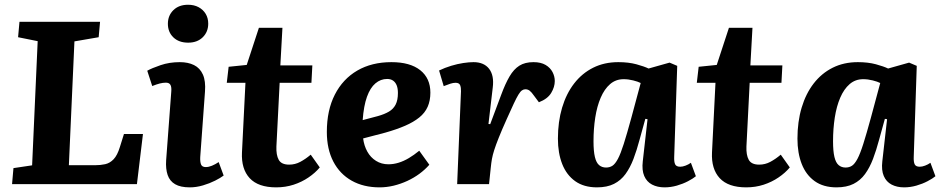

<svg xmlns="http://www.w3.org/2000/svg" viewBox="-20 -794 4054 828"><path d="M38 -69 118.5 -81 142.5 -616.5 58 -633.5 64 -700H411.5L405.5 -633.5L301 -615.5L277 -81.5H390Q413.5 -81.5 433.8 -86Q454 -90.5 470 -107.3Q486 -124 497 -160L514.5 -216H596.5L570.5 0H32Z M718.5 -397.5Q720.5 -418 715.2 -427.7Q710 -437.5 695.5 -437.5Q683 -437.5 669.2 -434Q655.5 -430.5 636.5 -423L615 -489Q634.5 -500 672.5 -513Q710.5 -526 755.5 -526Q791 -526 816.8 -513.3Q842.5 -500.5 855 -472.5Q867.5 -444.5 864 -399L843.5 -116.5Q842.5 -96 847 -84.8Q851.5 -73.5 867.5 -73.5Q880 -73.5 894 -79.3Q908 -85 923 -95L944.5 -37Q931.5 -27 907.8 -15Q884 -3 855.3 5.5Q826.5 14 798.5 14Q758.5 14 735.3 0.5Q712 -13 703 -39.3Q694 -65.5 696.5 -103ZM704 -691.5Q704 -727 727.8 -750.3Q751.5 -773.5 791 -773.5Q817 -773.5 836.5 -763Q856 -752.5 867 -734.3Q878 -716 878 -692Q878 -656.5 854.3 -633.2Q830.5 -610 791.5 -610Q751.5 -610 727.8 -632.7Q704 -655.5 704 -691.5Z M966 -506 1044 -514 1096.5 -674H1198L1189 -512H1327L1323 -437H1186L1172 -162.5Q1170.5 -125.5 1182 -104.8Q1193.5 -84 1227 -84Q1252.5 -84 1275 -96Q1297.5 -108 1320 -127L1359 -72Q1339.5 -48.5 1310.5 -28.8Q1281.5 -9 1246.3 2.5Q1211 14 1171 14Q1093.5 14 1056.7 -25.7Q1020 -65.5 1023.5 -137L1038.5 -437H958Z M1668 -526Q1748.5 -526 1792.3 -491.3Q1836 -456.5 1836 -394.5Q1836 -360 1824.3 -333.5Q1812.5 -307 1788 -287.3Q1763.5 -267.5 1727.3 -251.8Q1691 -236 1641.5 -222L1546 -197Q1550 -165.5 1564 -140.3Q1578 -115 1601.5 -100.3Q1625 -85.5 1655 -85.5Q1677 -85.5 1699 -92.3Q1721 -99 1743.3 -112.3Q1765.5 -125.5 1788 -144L1831.5 -83.5Q1813 -62.5 1789 -44.7Q1765 -27 1736.3 -13.7Q1707.5 -0.5 1677.3 6.8Q1647 14 1617 14Q1548 14 1496.8 -14.7Q1445.5 -43.5 1417.5 -97.2Q1389.5 -151 1389.5 -225Q1389.5 -318.5 1424 -386Q1458.5 -453.5 1521 -489.8Q1583.5 -526 1668 -526ZM1696 -393Q1696 -412.5 1690.8 -425.7Q1685.5 -439 1675.3 -446.2Q1665 -453.5 1649.5 -453.5Q1621.5 -453.5 1599 -434.5Q1576.5 -415.5 1562.5 -376.5Q1548.5 -337.5 1544 -276L1610 -293.5Q1638.5 -301.5 1657.5 -312.8Q1676.5 -324 1686.3 -343.3Q1696 -362.5 1696 -393Z M1968 -400.5Q1968.5 -415.5 1964.5 -426.2Q1960.5 -437 1944.5 -437Q1934.5 -437 1922 -433Q1909.5 -429 1893.5 -422.5L1873.5 -490Q1898.5 -502 1925.8 -510.3Q1953 -518.5 1978.3 -522.3Q2003.5 -526 2022 -526Q2067 -526 2089.3 -497.3Q2111.5 -468.5 2105 -416.5L2086.5 -259.5L2094 -258.5L2141.5 -385.5Q2159 -433 2177.3 -464.2Q2195.5 -495.5 2219.8 -510.8Q2244 -526 2280.5 -526Q2312.5 -526 2332.8 -514Q2353 -502 2362.8 -483.2Q2372.5 -464.5 2372.5 -444.5Q2372.5 -419 2357 -393.2Q2341.5 -367.5 2304 -353L2283.5 -380.5Q2272 -397 2264 -403Q2256 -409 2245.5 -409Q2238 -409 2231 -404.2Q2224 -399.5 2215.8 -386Q2207.5 -372.5 2195.8 -347.5Q2184 -322.5 2165.5 -281Q2143.5 -232 2130.8 -200Q2118 -168 2111.3 -146.7Q2104.5 -125.5 2101.5 -108.5Q2098.5 -91.5 2096.5 -71.5L2089 0H1951.5Z M2887.5 -118Q2886.5 -96 2891.5 -85.5Q2896.5 -75 2913.5 -75Q2924 -75 2936.5 -79.8Q2949 -84.5 2959.5 -92L2981 -34Q2969 -24 2947 -12.5Q2925 -1 2898.8 6.5Q2872.5 14 2846 14Q2815 14 2792 2Q2769 -10 2758.3 -35Q2747.5 -60 2752 -98.5L2772.5 -280L2763 -281.5L2738 -191Q2726 -146 2711.8 -108.5Q2697.5 -71 2677.5 -43.5Q2657.5 -16 2627.8 -1Q2598 14 2554.5 14Q2498 14 2460.5 -12.7Q2423 -39.5 2404.5 -86.7Q2386 -134 2386 -196Q2386 -269 2404 -329.5Q2422 -390 2456 -434Q2490 -478 2538 -502Q2586 -526 2646.5 -526Q2690.5 -526 2724.5 -516.8Q2758.5 -507.5 2777 -498.5L2867.5 -524L2900.5 -510ZM2593.5 -71.5Q2609.5 -71.5 2621.3 -79.3Q2633 -87 2644.8 -109Q2656.5 -131 2670 -173.5Q2683.5 -216 2702.5 -285.5L2743 -436Q2731.5 -442 2710.8 -447.2Q2690 -452.5 2669.5 -452.5Q2635.5 -452.5 2611 -431.2Q2586.5 -410 2570.5 -372.7Q2554.5 -335.5 2547 -287Q2539.5 -238.5 2539.5 -185Q2539.5 -142 2545.5 -117Q2551.5 -92 2563.8 -81.8Q2576 -71.5 2593.5 -71.5Z M2993 -506 3071 -514 3123.5 -674H3225L3216 -512H3354L3350 -437H3213L3199 -162.5Q3197.5 -125.5 3209 -104.8Q3220.5 -84 3254 -84Q3279.5 -84 3302 -96Q3324.5 -108 3347 -127L3386 -72Q3366.5 -48.5 3337.5 -28.8Q3308.5 -9 3273.3 2.5Q3238 14 3198 14Q3120.5 14 3083.7 -25.7Q3047 -65.5 3050.5 -137L3065.5 -437H2985Z M3920.5 -118Q3919.5 -96 3924.5 -85.5Q3929.5 -75 3946.5 -75Q3957 -75 3969.5 -79.8Q3982 -84.5 3992.5 -92L4014 -34Q4002 -24 3980 -12.5Q3958 -1 3931.8 6.5Q3905.5 14 3879 14Q3848 14 3825 2Q3802 -10 3791.3 -35Q3780.5 -60 3785 -98.5L3805.5 -280L3796 -281.5L3771 -191Q3759 -146 3744.8 -108.5Q3730.5 -71 3710.5 -43.5Q3690.5 -16 3660.8 -1Q3631 14 3587.5 14Q3531 14 3493.5 -12.7Q3456 -39.5 3437.5 -86.7Q3419 -134 3419 -196Q3419 -269 3437 -329.5Q3455 -390 3489 -434Q3523 -478 3571 -502Q3619 -526 3679.5 -526Q3723.5 -526 3757.5 -516.8Q3791.5 -507.5 3810 -498.5L3900.5 -524L3933.5 -510ZM3626.5 -71.5Q3642.5 -71.5 3654.3 -79.3Q3666 -87 3677.8 -109Q3689.5 -131 3703 -173.5Q3716.5 -216 3735.5 -285.5L3776 -436Q3764.5 -442 3743.8 -447.2Q3723 -452.5 3702.5 -452.5Q3668.5 -452.5 3644 -431.2Q3619.5 -410 3603.5 -372.7Q3587.5 -335.5 3580 -287Q3572.5 -238.5 3572.5 -185Q3572.5 -142 3578.5 -117Q3584.5 -92 3596.8 -81.8Q3609 -71.5 3626.5 -71.5Z"/></svg>

Font: Literata
Style: Italic
Weight: 400
Italic angle: -2°
Designer: Latin by Veronika Burian and Jose Scaglione. Greek by Irene Vlachou. Cyrillic by Vera Evstafieva
Foundry: TypeTogether
Version: Version 3.103;gftools[0.9.29]